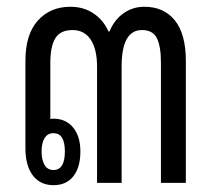

<svg xmlns="http://www.w3.org/2000/svg" viewBox="-20 -541 628 568"><path d="M138.2 6.8Q99.1 6.8 77.1 -22Q55.2 -50.8 55.2 -103V-360.8Q55.2 -439.5 92 -480.2Q128.9 -521 188 -521Q227.5 -521 256.8 -501.2Q286.1 -481.4 300.8 -448.2H304.2Q317.4 -481.4 344.7 -501.2Q372.1 -521 407.2 -521Q464.8 -521 497.3 -480.7Q529.8 -440.4 529.8 -360.8V0H456.1V-356Q456.1 -403.8 444.1 -428Q432.1 -452.1 399.9 -452.1Q339.8 -452.1 339.8 -344.2V0H267.1V-344.2Q267.1 -395.5 248.3 -423.8Q229.5 -452.1 194.8 -452.1Q158.2 -452.1 143.6 -427.7Q128.9 -403.3 128.9 -356V-189Q131.8 -189.9 138.2 -189.9Q174.8 -189.9 196.3 -163.8Q217.8 -137.7 217.8 -92.8Q217.8 -45.9 197 -19.5Q176.3 6.8 138.2 6.8ZM138.2 -38.1Q171.9 -38.1 171.9 -92.8Q171.9 -147 138.2 -147Q120.6 -147 111.8 -132.3Q103 -117.7 103 -92.8Q103 -67.9 111.8 -53Q120.6 -38.1 138.2 -38.1Z"/></svg>

Font: Noto Sans Thai Looped ExtraCond
Style: Regular
Weight: 400
Width: 2
Designer: Sasikarn Vongin, Ben Mitchell
Foundry: The Fontpad Ltd
Version: Version 1.00